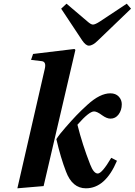

<svg xmlns="http://www.w3.org/2000/svg" viewBox="-20 -1007 729 1039"><path d="M311 -960 340 -987 453 -891Q472 -874 483 -874Q495 -874 521 -891L666 -987L689 -960L509 -787Q482 -760 461 -760Q444 -760 425 -788ZM74 12 222 -633Q232 -673 206 -676L148 -683L159 -715L383 -742L388 -737L216 0ZM285 -254Q302 -281 335 -318Q370 -358 394 -383Q418 -408 452.5 -439.5Q487 -471 518 -486.5Q549 -502 577 -502Q606 -502 622.5 -484.5Q639 -467 639 -443Q639 -411 622 -388Q605 -365 578 -365Q558 -365 533 -383Q505 -404 489 -404Q462 -404 399 -332Q426 -224 468 -117Q487 -68 509 -68Q532 -68 582 -153L613 -137Q550 12 445 12Q371 12 337 -79Q308 -154 285 -254Z"/></svg>

Font: Heuristica
Style: Bold Italic
Weight: 700
Italic angle: -13°
Version: Version 1.0.2